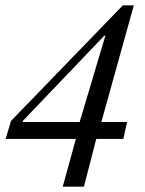

<svg xmlns="http://www.w3.org/2000/svg" viewBox="-20 -696 540 716"><path d="M479 -676 358 -241H454L440 -178H339L293 0H214L263 -178H1L21 -245L438 -676ZM373 -563H369L65 -245V-241H277Z"/></svg>

Font: STIX MathJax Main
Style: Italic
Weight: 400
Italic angle: -16.33°
Designer: MicroPress Inc., with final additions and corrections provided by Coen Hoffman, Elsevier (retired)
Version: Version 1.1.1